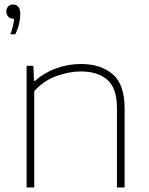

<svg xmlns="http://www.w3.org/2000/svg" viewBox="-20 -832 662 852"><path d="M98 0V-540H128L131 -473H135Q177 -510 230 -529Q283 -548 339 -548Q427 -548 480 -502.8Q533 -457.5 533 -350V0H499V-351Q499 -441 456.2 -478Q413.5 -515 339 -515Q289.5 -515 233 -495.5Q176.5 -476 132 -428V0ZM26 -680Q34 -701 37.8 -717.8Q41.5 -734.5 42.5 -749H39Q25.5 -749 16.8 -758Q8 -767 8 -781Q8 -794.5 16.2 -803.2Q24.5 -812 37 -812Q70 -812 70 -769Q70 -751 64.8 -727.2Q59.5 -703.5 48 -680Z"/></svg>

Font: Encode Sans Expanded Expanded Thin
Style: Regular
Weight: 100
Width: 7
Designer: Multiple Designers
Foundry: Impallari Type
Version: Version 3.000; ttfautohint (v1.8.3) -l 8 -r 50 -G 200 -x 14 